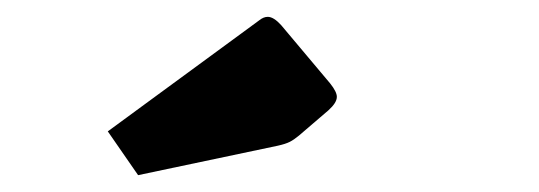

<svg xmlns="http://www.w3.org/2000/svg" viewBox="-20 -753 640 228"><path d="M144 -545 108 -597 288 -729Q293 -733 298 -733Q305 -733 314 -723L372 -654Q380 -644 380 -638Q380 -631 370 -622L335 -592Q329 -587 324 -584.5Q319 -582 310 -580Z"/></svg>

Font: Changa
Style: Bold
Weight: 700
Designer: Eduardo Rodriguez Tunni
Foundry: Eduardo Rodriguez Tunni
Version: Version 3.002; ttfautohint (v1.8.2)